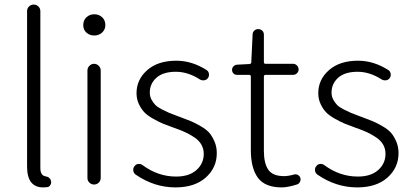

<svg xmlns="http://www.w3.org/2000/svg" viewBox="-20 -815 1817 848"><path d="M170.9 12.7Q99.6 12.7 99.6 -79.1V-765.6Q99.6 -778.3 108.4 -786.6Q117.2 -794.9 128.9 -794.9Q140.6 -794.9 149.4 -786.6Q158.2 -778.3 158.2 -765.6V-73.2Q158.2 -56.6 163.6 -47.9Q168.9 -39.1 177.7 -37.1Q202.1 -33.2 205.1 -15.6Q206.1 -13.7 206.1 -10.7Q206.1 -3.9 202.1 2.9Q197.3 10.7 187.5 11.7Q179.7 12.7 170.9 12.7Z M366.2 -29.3V-503.9Q366.2 -515.6 375 -524.4Q383.8 -533.2 395.5 -533.2Q407.2 -533.2 416 -524.4Q424.8 -515.6 424.8 -503.9V-29.3Q424.8 -16.6 416 -8.3Q407.2 0 395.5 0Q383.8 0 375 -8.3Q366.2 -16.6 366.2 -29.3ZM396.5 -658.2Q376 -658.2 361.8 -670.9Q347.7 -683.6 347.7 -704.1Q347.7 -725.6 361.8 -738.8Q376 -752 396.5 -752Q417 -752 431.2 -738.8Q445.3 -725.6 445.3 -704.1Q445.3 -684.6 431.2 -671.4Q417 -658.2 396.5 -658.2Z M754.9 12.7Q661.1 12.7 579.1 -43.9Q568.4 -51.8 568.4 -65.4Q568.4 -74.2 574.2 -81.1Q580.1 -89.8 590.8 -90.8Q601.6 -91.8 609.4 -85.9Q677.7 -35.2 757.8 -35.2Q815.4 -35.2 847.7 -64Q879.9 -92.8 879.9 -135.7Q879.9 -158.2 869.1 -176.8Q858.4 -195.3 837.4 -209Q816.4 -222.7 797.4 -231.4Q778.3 -240.2 750 -250Q719.7 -260.7 701.7 -268.1Q683.6 -275.4 658.2 -289.6Q632.8 -303.7 618.7 -317.9Q604.5 -332 593.8 -354.5Q583 -377 583 -403.3Q583 -463.9 630.4 -505.4Q677.7 -546.9 758.8 -546.9Q828.1 -546.9 893.6 -504.9Q901.4 -499 902.8 -488.8Q904.3 -478.5 898.4 -470.2Q892.6 -461.9 882.3 -460.4Q872.1 -459 863.3 -463.9Q810.5 -498 756.8 -498Q700.2 -498 670.9 -471.7Q641.6 -445.3 641.6 -406.2Q641.6 -388.7 649.4 -374.5Q657.2 -360.4 666.5 -351.1Q675.8 -341.8 695.8 -331.5Q715.8 -321.3 727.5 -316.4Q739.3 -311.5 765.6 -301.8Q769.5 -300.8 776.4 -297.9Q807.6 -286.1 824.2 -279.3Q840.8 -272.5 866.2 -257.8Q891.6 -243.2 904.3 -228.5Q917 -213.9 927.2 -190.4Q937.5 -167 937.5 -138.7Q937.5 -74.2 888.7 -30.8Q839.8 12.7 754.9 12.7Z M1224.6 12.7Q1150.4 12.7 1119.1 -29.8Q1087.9 -72.3 1087.9 -152.3V-476.6Q1087.9 -484.4 1080.1 -484.4H1026.4Q1017.6 -484.4 1011.2 -490.7Q1004.9 -497.1 1004.9 -506.3Q1004.9 -515.6 1011.2 -522Q1017.6 -528.3 1026.4 -529.3L1082 -532.2Q1089.8 -533.2 1089.8 -540L1095.7 -662.1Q1095.7 -672.9 1103 -679.7Q1110.4 -686.5 1120.6 -686.5Q1130.9 -686.5 1138.2 -679.7Q1145.5 -672.9 1145.5 -662.1V-540Q1145.5 -533.2 1153.3 -533.2H1274.4Q1284.2 -533.2 1291.5 -525.9Q1298.8 -518.6 1298.8 -508.3Q1298.8 -498 1291.5 -491.2Q1284.2 -484.4 1274.4 -484.4H1153.3Q1145.5 -484.4 1145.5 -476.6V-148.4Q1145.5 -93.8 1165 -65.4Q1184.6 -37.1 1234.4 -37.1Q1252.9 -37.1 1277.3 -43.9Q1287.1 -46.9 1295.4 -42.5Q1303.7 -38.1 1306.6 -29.3Q1307.6 -25.4 1307.6 -22.5Q1307.6 -16.6 1304.7 -11.7Q1300.8 -2.9 1291 0Q1250 12.7 1224.6 12.7Z M1557.6 12.7Q1463.9 12.7 1381.8 -43.9Q1371.1 -51.8 1371.1 -65.4Q1371.1 -74.2 1377 -81.1Q1382.8 -89.8 1393.6 -90.8Q1404.3 -91.8 1412.1 -85.9Q1480.5 -35.2 1560.5 -35.2Q1618.2 -35.2 1650.4 -64Q1682.6 -92.8 1682.6 -135.7Q1682.6 -158.2 1671.9 -176.8Q1661.1 -195.3 1640.1 -209Q1619.1 -222.7 1600.1 -231.4Q1581.1 -240.2 1552.7 -250Q1522.5 -260.7 1504.4 -268.1Q1486.3 -275.4 1460.9 -289.6Q1435.5 -303.7 1421.4 -317.9Q1407.2 -332 1396.5 -354.5Q1385.7 -377 1385.7 -403.3Q1385.7 -463.9 1433.1 -505.4Q1480.5 -546.9 1561.5 -546.9Q1630.9 -546.9 1696.3 -504.9Q1704.1 -499 1705.6 -488.8Q1707 -478.5 1701.2 -470.2Q1695.3 -461.9 1685.1 -460.4Q1674.8 -459 1666 -463.9Q1613.3 -498 1559.6 -498Q1502.9 -498 1473.6 -471.7Q1444.3 -445.3 1444.3 -406.2Q1444.3 -388.7 1452.1 -374.5Q1460 -360.4 1469.2 -351.1Q1478.5 -341.8 1498.5 -331.5Q1518.6 -321.3 1530.3 -316.4Q1542 -311.5 1568.4 -301.8Q1572.3 -300.8 1579.1 -297.9Q1610.4 -286.1 1627 -279.3Q1643.6 -272.5 1668.9 -257.8Q1694.3 -243.2 1707 -228.5Q1719.7 -213.9 1730 -190.4Q1740.2 -167 1740.2 -138.7Q1740.2 -74.2 1691.4 -30.8Q1642.6 12.7 1557.6 12.7Z"/></svg>

Font: Gen Jyuu Gothic P Light
Style: Regular
Weight: 200
Designer: [Source Han Sans]
Ryoko NISHIZUKA  (kana & ideographs); Paul D. Hunt (Latin, Greek & Cyrillic); Wenlong ZHANG  (bopomofo
Version: Version 1.002.20150607